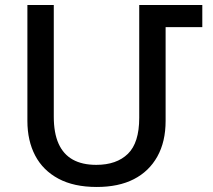

<svg xmlns="http://www.w3.org/2000/svg" viewBox="-20 -734 847 764"><path d="M365 10Q274 10 212.5 -23Q151 -56 120 -115Q89 -174 89 -253V-714H194V-270Q194 -205 213 -162.5Q232 -120 269.5 -99Q307 -78 363 -78Q444 -78 489 -122Q534 -166 534 -265V-714H785V-626H639V-253Q639 -170 606 -111Q573 -52 512.5 -21Q452 10 365 10Z"/></svg>

Font: Noto Sans Armenian Medium
Style: Regular
Weight: 500
Designer: Monotype Design Team
Foundry: Monotype Imaging Inc.
Version: Version 2.007